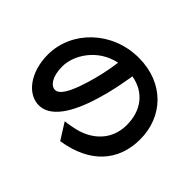

<svg xmlns="http://www.w3.org/2000/svg" viewBox="-161 -1008 1322 1322"><g transform="rotate(45 500.0 -347.5)"><path d="M927 -352C927 -570 771 -742 523 -742C264 -742 64 -545 64 -314C64 -145 156 -23 267 -23C376 -23 462 -147 522 -349C551 -443 568 -535 582 -620C717 -597 792 -494 792 -356C792 -210 692 -118 564 -88C537 -82 509 -76 471 -72L546 47C798 8 927 -141 927 -352ZM192 -327C192 -437 281 -583 446 -617C435 -534 416 -449 393 -375C352 -240 313 -177 271 -177C232 -177 192 -226 192 -327Z"/></g></svg>

Font: Source Han Sans JP
Style: Bold
Weight: 700
Designer: Ryoko NISHIZUKA 西塚涼子 (kana, bopomofo & ideographs); Paul D. Hunt (Latin, Greek & Cyrillic); Sandoll Communications 산돌커뮤니
Foundry: Adobe
Version: Version 2.002;hotconv 1.0.116;makeotfexe 2.5.65601